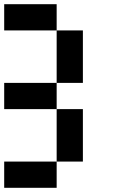

<svg xmlns="http://www.w3.org/2000/svg" viewBox="-20 -895 540 915"><path d="M0 0V-125H250V0ZM0 -375V-500H250V-375ZM0 -750V-875H250V-750ZM250 -125V-375H375V-125ZM250 -500V-750H375V-500Z"/></svg>

Font: GalmuriMono7 Regular
Style: Regular
Weight: 400
Designer: Lee Minseo (quiple)
Version: Version 2.399;hotconv 1.1.1;makeotfexe 2.6.0 DEVELOPMENT